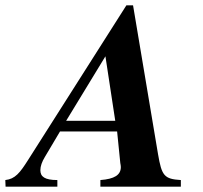

<svg xmlns="http://www.w3.org/2000/svg" viewBox="-77 -703 764 723"><path d="M604 0V-25C541 -29 532 -41 518 -123L424 -683H399L29 -101C-2 -52 -20 -29 -57 -25L-56 0H139V-25C91 -25 75 -38 75 -62C75 -77 81 -94 92 -112L149 -208H364L376 -89C377 -83 378 -79 378 -74C378 -44 354 -29 301 -25V0ZM357 -248H172L320 -491Z"/></svg>

Font: XITS
Style: Bold Italic
Weight: 700
Italic angle: -16.33°
Designer: MicroPress Inc., with final additions and corrections provided by Coen Hoffman, Elsevier (retired)
Version: Version 1.105